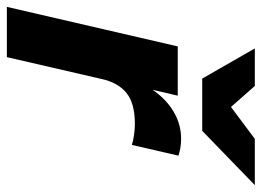

<svg xmlns="http://www.w3.org/2000/svg" viewBox="-124 -656 780 573"><g transform="rotate(90 266.5 -370.0)"><path d="M1 0 119 -510H266L238 -390H241L151 0ZM216 -282 230 -404Q259 -460 302 -490Q345 -520 394 -520Q410 -520 423.5 -517.5Q437 -515 445 -512L413 -373Q401 -377 383.5 -379.5Q366 -382 350 -382Q289 -382 258 -357Q227 -332 216 -282ZM215 -583 125 -740H237L349 -613H225L395 -740H533L371 -583Z"/></g></svg>

Font: Instrument Sans
Style: Bold Italic
Weight: 700
Italic angle: -13°
Designer: Rodrigo Fuenzalida
Foundry: fragTYPE
Version: Version 1.000;gftools[0.9.28]